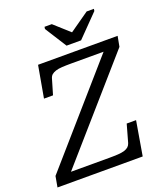

<svg xmlns="http://www.w3.org/2000/svg" viewBox="-183 -1011 954 1118"><g transform="rotate(-20 293.5 -452.5)"><path d="M310 -758H400L531 -892L533 -905H488L361 -816H371L272 -905H227L225 -892ZM40 -59H320Q352 -59 375.5 -60.5Q399 -62 415 -67Q431 -72 440 -80.5Q449 -89 453 -102L484 -212H542L506 0H-22L-10 -67L525 -679L540 -651H298Q266 -651 242.5 -649.5Q219 -648 203.5 -643Q188 -638 178.5 -630Q169 -622 165 -608L137 -513H81L116 -710H609L597 -646L48 -19Z"/></g></svg>

Font: Roboto Serif 20pt
Style: Italic
Weight: 400
Italic angle: -10°
Designer: Greg Gazdowicz
Foundry: Commercial Type
Version: Version 1.008